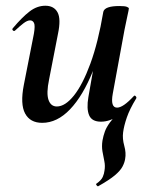

<svg xmlns="http://www.w3.org/2000/svg" viewBox="-20 -415 516 669"><path d="M127 13Q85 13 67.5 -19.5Q50 -52 63 -119L98 -297Q103 -326 98.5 -335Q94 -344 85 -344Q75 -344 62 -334Q49 -324 33 -309Q29 -305 25 -309Q21 -313 25 -317Q57 -355 83 -375Q109 -395 138 -395Q168 -395 180.5 -372Q193 -349 182 -297L151 -138Q141 -90 149 -67Q157 -44 178 -44Q207 -44 237.5 -82Q268 -120 295 -193.5Q322 -267 340 -374L358 -373Q339 -255 304 -168Q269 -81 224 -34Q179 13 127 13ZM322 234Q320 235 316.5 230.5Q313 226 316 225Q333 213 338 201.5Q343 190 344 180Q347 163 343.5 146.5Q340 130 337 112.5Q334 95 337 75Q340 58 345.5 43Q351 28 363.5 11Q376 -6 398 -29L394 -13Q381 -3 364.5 3Q348 9 332 9Q300 9 290.5 -13.5Q281 -36 288 -77L340 -374Q345 -394 396 -394Q416 -394 422.5 -391Q429 -388 429 -386Q429 -382 424 -360Q419 -338 414 -312L373 -89Q364 -40 388 -40Q409 -40 446 -80Q449 -84 453 -79.5Q457 -75 454 -71Q432 -35 422 -6Q412 23 409 46Q406 68 413 93Q420 118 416 139Q414 152 406.5 166Q399 180 380 196Q361 212 322 234Z"/></svg>

Font: Cormorant Infant Light
Style: Italic
Weight: 300
Italic angle: -10°
Designer: Christian Thalmann (Catharsis Fonts)
Foundry: Catharsis Fonts
Version: Version 4.001